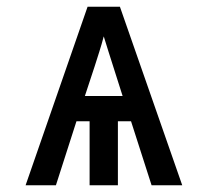

<svg xmlns="http://www.w3.org/2000/svg" viewBox="-20 -550 616 570"><path d="M56 0H146L207 -190H246V0H330V-190H369L430 0H521L336 -530H240ZM232 -265 261 -353Q268 -375 275 -397Q282 -419 288 -442Q295 -419 302 -397Q309 -375 316 -353L344 -265Z"/></svg>

Font: Iosevka SS01 Extended
Style: Regular
Weight: 400
Width: 7
Monospace: yes
Designer: Belleve Invis
Foundry: Belleve Invis
Version: Version 3.4.7; ttfautohint (v1.8.3)